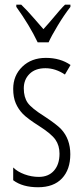

<svg xmlns="http://www.w3.org/2000/svg" viewBox="-20 -786 355 816"><path d="M279.3 -766.1V-756.8Q252 -721.7 225.1 -677Q198.2 -632.3 186.5 -606H140.1Q105.5 -678.7 49.3 -756.8V-766.1H70.3Q94.2 -743.2 124.8 -707.8Q155.3 -672.4 164.6 -662.1L188.5 -689Q242.7 -753.9 256.3 -766.1ZM145 -34.2Q186 -34.2 209.5 -60.8Q232.9 -87.4 232.9 -132.8Q232.9 -167.5 215.6 -192.4Q198.2 -217.3 147.2 -249.8Q96.2 -282.2 76.9 -302.2Q57.6 -322.3 46.9 -347.4Q36.1 -372.6 36.1 -408.2Q36.1 -465.3 75 -502.7Q113.8 -540 175 -540Q236.3 -540 279.8 -509.8L255.9 -469.2Q215.8 -496.1 172.9 -496.1Q129.9 -496.1 105.5 -471.9Q81.1 -447.8 81.1 -410.4Q81.1 -373 97.7 -349.1Q114.3 -325.7 168 -292Q220.2 -257.8 239.7 -237.3Q278.8 -195.3 278.8 -130.4Q278.8 -65.4 243.4 -27.8Q208 9.8 141.8 9.8Q75.7 9.8 36.1 -20V-74.2Q54.2 -56.2 84 -45.2Q113.8 -34.2 145 -34.2Z"/></svg>

Font: Open Sans Hebrew Condensed Light
Style: Regular
Weight: 300
Width: 3
Foundry: Ascender Corporation, Yanek Iontef
Version: Version 2.001;PS 002.001;hotconv 1.0.70;makeotf.lib2.5.58329